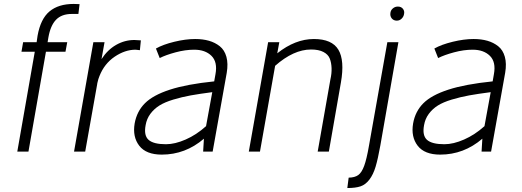

<svg xmlns="http://www.w3.org/2000/svg" viewBox="-20 -762 2624 965"><path d="M350.1 -742.2Q372.1 -742.2 379.9 -741.2L374 -691.9H340.8Q289.6 -691.9 261.5 -662.6Q233.4 -633.3 223.1 -573.2L219.2 -549.8H317.9L309.1 -502H210.9L123 0H66.9L154.8 -502H87.9L96.2 -549.8H164.1L168.9 -583Q184.1 -667.5 229 -704.8Q273.9 -742.2 350.1 -742.2Z M655.3 -561Q665.5 -561 688 -559.1L683.1 -509.8Q663.6 -512.2 661.1 -512.2Q608.4 -512.2 556.4 -477.1Q504.4 -441.9 480 -379.9Q474.1 -366.7 469.2 -344.2L468.3 -337.9L408.2 0H352.1L449.2 -549.8H505.4L490.2 -464.8Q520.5 -511.7 563.7 -536.4Q606.9 -561 655.3 -561ZM468.3 -337.9V-336.9Z M960.9 -565.9Q999.5 -565.9 1030.3 -557.1Q1061 -548.3 1084.7 -529.5Q1108.4 -510.7 1117.9 -476.6Q1127.4 -442.4 1119.6 -396L1048.8 0H1001L1004.9 -64.9Q911.6 15.1 793 15.1Q714.4 15.1 679.9 -29.5Q645.5 -74.2 656.7 -141.1Q667.5 -202.1 708.3 -242.9Q749 -283.7 833.7 -311.3Q918.5 -338.9 1056.6 -353L1063 -389.2Q1074.2 -450.2 1043 -481.2Q1011.7 -512.2 956.1 -512.2Q911.6 -512.2 862.5 -499Q813.5 -485.8 782.7 -470.2L763.7 -518.1Q798.8 -538.1 855.7 -552Q912.6 -565.9 960.9 -565.9ZM711.9 -132.8Q702.1 -81.1 726.8 -59.1Q751.5 -37.1 814 -37.1Q859.4 -37.1 913.3 -60.8Q967.3 -84.5 1015.6 -127.9L1046.9 -298.8Q982.9 -290.5 938.5 -282.5Q894 -274.4 851.1 -261.5Q808.1 -248.5 781.2 -231.7Q754.4 -214.8 735.8 -189.9Q717.3 -165 711.9 -132.8Z M1557.6 -565.9Q1648.4 -565.9 1680.7 -512.2Q1712.9 -458.5 1693.4 -347.2L1632.8 0H1576.7L1640.6 -362.8Q1647.5 -392.6 1646.5 -419.7Q1645.5 -446.8 1637.5 -467.5Q1629.4 -488.3 1605.7 -500.7Q1582 -513.2 1543.5 -513.2Q1455.6 -513.2 1362.8 -431.2L1286.6 0H1230.5L1327.6 -549.8H1383.8L1373.5 -494.1Q1463.9 -565.9 1557.6 -565.9Z M1979.5 -729Q1996.1 -729 2005.1 -717.8Q2014.2 -706.5 2010.7 -690.9Q2008.3 -677.2 1998 -667.7Q1987.8 -658.2 1974.6 -658.2Q1958 -658.2 1948.7 -669.9Q1939.5 -681.6 1942.4 -698.2Q1944.3 -711.4 1955.1 -720.2Q1965.8 -729 1979.5 -729ZM1732.4 130.9Q1763.2 130.4 1780.5 117.9Q1797.9 105.5 1810.3 71.8Q1822.8 38.1 1834.5 -29.8L1926.8 -549.8H1982.4L1891.6 -30.8Q1879.4 37.1 1867.7 76.2Q1856 115.2 1836.7 140.6Q1817.4 166 1792 174.6Q1766.6 183.1 1725.6 183.1Z M2360.4 -565.9Q2398.9 -565.9 2429.7 -557.1Q2460.4 -548.3 2484.1 -529.5Q2507.8 -510.7 2517.3 -476.6Q2526.9 -442.4 2519 -396L2448.2 0H2400.4L2404.3 -64.9Q2311 15.1 2192.4 15.1Q2113.8 15.1 2079.3 -29.5Q2044.9 -74.2 2056.2 -141.1Q2066.9 -202.1 2107.7 -242.9Q2148.4 -283.7 2233.2 -311.3Q2317.9 -338.9 2456.1 -353L2462.4 -389.2Q2473.6 -450.2 2442.4 -481.2Q2411.1 -512.2 2355.5 -512.2Q2311 -512.2 2262 -499Q2212.9 -485.8 2182.1 -470.2L2163.1 -518.1Q2198.2 -538.1 2255.1 -552Q2312 -565.9 2360.4 -565.9ZM2111.3 -132.8Q2101.6 -81.1 2126.2 -59.1Q2150.9 -37.1 2213.4 -37.1Q2258.8 -37.1 2312.7 -60.8Q2366.7 -84.5 2415 -127.9L2446.3 -298.8Q2382.3 -290.5 2337.9 -282.5Q2293.5 -274.4 2250.5 -261.5Q2207.5 -248.5 2180.7 -231.7Q2153.8 -214.8 2135.3 -189.9Q2116.7 -165 2111.3 -132.8Z"/></svg>

Font: Stilu Light
Style: Italic
Weight: 300
Italic angle: -10°
Designer: Genilson Lima Santos
Foundry: Genilson Lima Santos
Version: Version 1.200;PS 001.200;hotconv 1.0.88;makeotf.lib2.5.64775